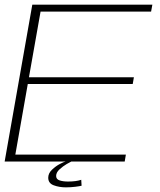

<svg xmlns="http://www.w3.org/2000/svg" viewBox="-21 -695 690 826"><path d="M-1 0 118 -675H634.5L629 -645H153.5L103.5 -362.5H555L550 -333.5H98.5L45 -30H520.5L515.5 0ZM262.5 111Q234 111 210.2 102.2Q186.5 93.5 186.5 69.5Q186.5 50.5 202.8 35Q219 19.5 237 10.2Q255 1 261 0H285.5Q281.5 1.5 265.8 10.8Q250 20 235.2 33.5Q220.5 47 220.5 62Q220.5 76 235.2 81Q250 86 271.5 86Q306.5 86 328.5 78.5L330 104Q322.5 106 303 108.5Q283.5 111 262.5 111Z"/></svg>

Font: Anybody ExtraExpanded ExtraLight
Style: Italic
Weight: 200
Width: 8
Italic angle: -10°
Designer: Tyler Finck
Foundry: Etcetera Type Company
Version: Version 1.010; ttfautohint (v1.8.3) -l 8 -r 50 -G 200 -x 14 